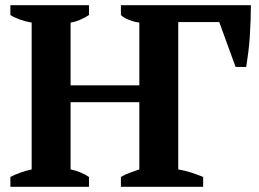

<svg xmlns="http://www.w3.org/2000/svg" viewBox="-20 -720 998 740"><path d="M667 -67Q692 -63 716.5 -55Q741 -47 763 -38V0H446V-38Q465 -49 481 -54.5Q497 -60 517 -67V-326H252V-67Q272 -63 289 -56Q306 -49 323 -38V0H20V-38Q37 -47 59.5 -55Q82 -63 102 -67V-633Q78 -637 56 -645Q34 -653 20 -662V-700H323V-662Q308 -652 289.5 -644Q271 -636 252 -633V-391H517V-633Q498 -635 477 -643.5Q456 -652 446 -662V-700H947Q947 -676 946 -645Q945 -614 943 -582Q941 -550 937 -518.5Q933 -487 929 -462H888L825 -635H667Z"/></svg>

Font: PT Serif
Style: Bold
Weight: 700
Designer: A.Korolkova, O.Umpeleva, V.Yefimov
Foundry: ParaType Ltd
Version: Version 1.000W OFL; ttfautohint (v1.6)